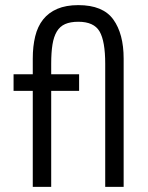

<svg xmlns="http://www.w3.org/2000/svg" viewBox="-20 -730 578 750"><path d="M33 -440H108V-501Q108 -549 117.5 -588Q127 -627 148.5 -654Q170 -681 204 -695.5Q238 -710 286 -710Q382 -710 422.5 -654Q463 -598 463 -501V0H391V-481Q391 -569 369 -607Q347 -645 286 -645Q255 -645 234.5 -636Q214 -627 202 -607Q190 -587 185 -556Q180 -525 180 -481V-440H289V-375H180V0H108V-375H33Z"/></svg>

Font: Tilda Sans
Style: Regular
Weight: 400
Designer: ParaType Ltd
Foundry: ParaType Ltd
Version: Version 1.009